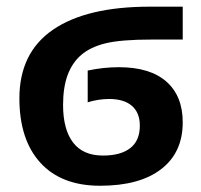

<svg xmlns="http://www.w3.org/2000/svg" viewBox="-20 -561 618 590"><path d="M541.5 -185.1Q541.5 -92.3 475.3 -41.3Q409.2 9.8 287.6 9.8Q168.5 9.8 104 -61Q39.6 -131.8 39.6 -258.8Q39.6 -398.9 142.8 -469.7Q246.1 -540.5 440.4 -540.5H541.5V-439.5H448.2Q351.6 -439.5 304.7 -428Q257.8 -416.5 229.7 -392.3Q201.7 -368.2 187.7 -330.1Q173.8 -292 173.8 -238.8Q173.8 -163.6 204.3 -123.3Q234.9 -83 296.4 -83Q351.1 -83 380.4 -106Q409.7 -128.9 409.7 -174.8Q409.7 -214.4 385.5 -235.6Q361.3 -256.8 315.4 -256.8Q282.2 -256.8 249.5 -246.6V-344.2Q297.9 -354.5 345.2 -354.5Q440.9 -354.5 491.2 -310.3Q541.5 -266.1 541.5 -185.1Z"/></svg>

Font: Arial
Style: Bold
Weight: 700
Designer: Steve Matteson
Foundry: Ascender Corporation
Version: Version 2.00.3